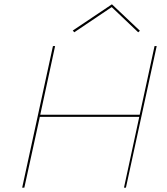

<svg xmlns="http://www.w3.org/2000/svg" viewBox="-20 -872 777 892"><path d="M708 -658 565 0H556L627 -329H165L93 0H83L226 -658H236L167 -339H629L698 -658ZM622 -722 499 -839 325 -722 318 -730 500 -852 630 -729Z"/></svg>

Font: Ysabeau Hairline
Style: Italic
Weight: 100
Italic angle: -12°
Designer: Christian Thalmann (Catharsis Fonts)
Version: Version 0.003